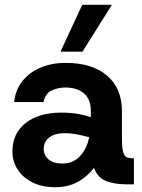

<svg xmlns="http://www.w3.org/2000/svg" viewBox="-20 -771 595 803"><path d="M211 12Q155 12 115 -8.5Q75 -29 53.5 -62.5Q32 -96 32 -137Q32 -214 88 -257Q144 -300 235 -300Q278 -300 309 -294Q340 -288 360 -281V-305Q360 -357 330.5 -381Q301 -405 254 -405Q221 -405 195 -392Q169 -379 162 -344H39Q45 -397 75 -433.5Q105 -470 151.5 -489Q198 -508 254 -508Q365 -508 427.5 -455Q490 -402 490 -305V-193Q490 -155 494.5 -137Q499 -119 509 -114Q519 -109 536 -109H540V0H512Q459 0 423.5 -14Q388 -28 373 -69Q347 -34 306.5 -11Q266 12 211 12ZM240 -87Q287 -87 315.5 -119Q344 -151 353 -197Q332 -203 304.5 -208.5Q277 -214 249 -214Q210 -214 186.5 -196.5Q163 -179 163 -148Q163 -121 183.5 -104Q204 -87 240 -87ZM233 -555 324 -751H448L325 -555Z"/></svg>

Font: HostGroteskBold
Style: Bold
Weight: 700
Designer: Doukan Karapınar based on Poppins by Indian Type Foundry, Jonny Pinhorn
Foundry: Element Type
Version: Version 1.001; ttfautohint (v1.8.4.7-5d5b)